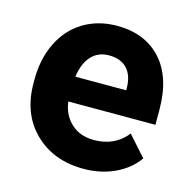

<svg xmlns="http://www.w3.org/2000/svg" viewBox="-88 -642 734 739"><g transform="rotate(15 279.0 -272.5)"><path d="M306.8 10.1Q186.9 10.1 111.6 -63.5Q36.3 -137 36.3 -259.4V-273.6Q36.3 -355.7 68 -420.4Q99.7 -485.1 157.9 -520.2Q216.1 -555.2 290.7 -555.2Q402.5 -555.2 466.8 -484.6Q531 -414.1 531 -284.6V-225.2H183.9Q190.9 -171.8 226.4 -139.5Q262 -107.3 316.4 -107.3Q400.5 -107.3 447.9 -168.3L519.4 -88.2Q486.6 -41.8 430.7 -15.9Q374.8 10.1 306.8 10.1ZM290.2 -437.3Q246.9 -437.3 219.9 -408.1Q192.9 -378.8 185.4 -324.4H387.9V-336Q386.9 -384.4 361.7 -410.8Q336.5 -437.3 290.2 -437.3Z"/></g></svg>

Font: Vazir FD
Style: Bold
Weight: 700
Foundry: DejaVu fonts team - Redesigned by Saber Rastikerdar
Version: Version 21.10;October 20, 2019;FontCreator 12.0.0.2547 64-bi